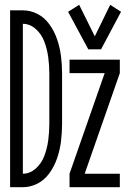

<svg xmlns="http://www.w3.org/2000/svg" viewBox="-20 -778 540 798"><path d="M22 0V-735H75Q106 -735 135 -720.5Q164 -706 184.5 -678Q205 -650 217 -615.5Q229 -581 233.5 -544.5Q238 -508 238 -472V-263Q238 -227 233.5 -190.5Q229 -154 217 -119.5Q205 -85 184.5 -57Q164 -29 135 -14.5Q106 0 75 0ZM269 0V-56L415 -474H269V-530H478V-474L332 -56H478V0ZM75 -56Q104 -56 128 -77Q152 -98 164 -129.5Q176 -161 180.5 -195Q185 -229 185 -263V-472Q185 -506 180.5 -540Q176 -574 164 -605.5Q152 -637 128 -658Q104 -679 75 -679ZM347 -573 263 -729 309 -758 374 -627 438 -758 483 -729 400 -573Z"/></svg>

Font: Iosevka SS01 Light
Style: Regular
Weight: 300
Monospace: yes
Designer: Belleve Invis
Foundry: Belleve Invis
Version: 2.3.3; ttfautohint (v1.8.3)